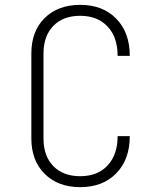

<svg xmlns="http://www.w3.org/2000/svg" viewBox="-20 -760 640 790"><path d="M310 10Q219 10 164 -44.5Q109 -99 109 -190V-540Q109 -632 164 -686Q219 -740 310 -740Q403 -740 458.5 -683Q514 -626 514 -530H464Q464 -607 422.5 -651Q381 -695 310 -695Q240 -695 199.5 -653.5Q159 -612 159 -540V-190Q159 -118 199.5 -76.5Q240 -35 310 -35Q382 -35 423 -79.5Q464 -124 464 -200H514Q514 -104 458.5 -47Q403 10 310 10Z"/></svg>

Font: JetBrains Mono NL Thin
Style: Regular
Weight: 100
Monospace: yes
Designer: Philipp Nurullin, Konstantin Bulenkov
Foundry: JetBrains
Version: Version 2.305; ttfautohint (v1.8.4.7-5d5b)